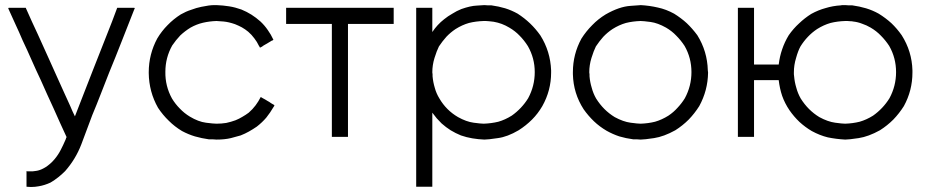

<svg xmlns="http://www.w3.org/2000/svg" viewBox="-20 -539 3709 767"><path d="M279.3 -74.2Q297.9 -121.1 315.4 -167Q334 -213.9 351.6 -259.8Q365.2 -294.9 378.9 -329.1Q392.6 -364.3 406.2 -398.4Q417 -425.8 427.7 -453.1Q438.5 -480.5 448.2 -507.8Q450.2 -507.8 451.2 -507.8Q452.1 -507.8 454.1 -507.8Q456.1 -507.8 458 -507.8Q460 -507.8 461.9 -507.8Q465.8 -507.8 469.7 -507.8Q473.6 -507.8 478.5 -507.8Q482.4 -507.8 486.3 -507.8Q491.2 -507.8 495.1 -507.8Q501 -507.8 505.9 -507.8Q511.7 -507.8 516.6 -507.8Q517.6 -506.8 517.6 -506.8Q517.6 -505.9 518.6 -505.9Q517.6 -503.9 516.6 -502Q515.6 -499 514.6 -497.1Q490.2 -435.5 465.8 -373Q441.4 -310.5 416 -249Q399.4 -206.1 382.8 -164.1Q366.2 -121.1 348.6 -79.1Q326.2 -20.5 304.7 38.1Q282.2 96.7 240.2 144.5Q226.6 158.2 212.9 168.9Q198.2 180.7 181.6 190.4Q158.2 201.2 134.8 205.1Q120.1 208 103.5 208Q94.7 208 85.9 207Q85.9 205.1 85.9 203.1Q85.9 202.1 85.9 200.2Q85.9 194.3 85.9 188.5Q85.9 182.6 85.9 177.7Q85.9 173.8 85.9 169.9Q85.9 166 85.9 162.1Q85.9 158.2 85.9 153.3Q85.9 149.4 85.9 144.5Q87.9 144.5 89.8 145.5Q92.8 145.5 94.7 145.5Q110.4 146.5 125 143.6Q138.7 141.6 153.3 133.8Q167 127 177.7 117.2Q188.5 108.4 198.2 96.7Q212.9 79.1 222.7 59.6Q232.4 41 241.2 20.5Q242.2 17.6 243.2 15.6Q244.1 13.7 244.1 11.7Q245.1 10.7 245.1 10.7Q245.1 9.8 246.1 8.8Q219.7 -47.9 194.3 -105.5Q168 -162.1 142.6 -219.7Q124 -258.8 106.4 -298.8Q88.9 -338.9 70.3 -377.9Q56.6 -410.2 42 -441.4Q27.3 -473.6 12.7 -505.9Q13.7 -505.9 14.6 -507.8Q17.6 -507.8 23.4 -507.8Q30.3 -507.8 36.1 -507.8Q42 -507.8 47.9 -507.8Q52.7 -507.8 56.6 -507.8Q60.5 -507.8 65.4 -507.8Q69.3 -507.8 74.2 -507.8Q78.1 -507.8 83 -507.8Q83 -506.8 84 -504.9Q84 -503.9 85 -502.9Q107.4 -452.1 130.9 -402.3Q153.3 -351.6 176.8 -300.8Q192.4 -265.6 208 -231.4Q223.6 -196.3 239.3 -162.1Q245.1 -150.4 250 -138.7Q254.9 -127 260.7 -115.2Q264.6 -105.5 269.5 -94.7Q274.4 -85 279.3 -74.2Z M844.7 18.6Q836.9 18.6 830.1 17.6Q822.3 17.6 814.5 17.6Q786.1 13.7 758.8 5.9Q732.4 -2 707 -15.6Q677.7 -33.2 654.3 -56.6Q629.9 -80.1 611.3 -108.4Q575.2 -171.9 574.2 -247.1Q574.2 -248 574.2 -250Q574.2 -322.3 608.4 -385.7Q626 -415 649.4 -438.5Q672.9 -462.9 702.1 -481.4Q722.7 -493.2 744.1 -500Q764.6 -507.8 784.2 -511.7Q816.4 -518.6 835.9 -518.6Q836.9 -518.6 837.9 -518.6Q858.4 -518.6 844.7 -518.6Q871.1 -517.6 895.5 -513.7Q919.9 -509.8 944.3 -501Q965.8 -492.2 984.4 -480.5Q1002.9 -468.8 1020.5 -453.1Q1037.1 -437.5 1049.8 -418.9Q1062.5 -401.4 1072.3 -379.9Q1071.3 -378.9 1069.3 -377.9Q1068.4 -377 1066.4 -377Q1061.5 -374 1056.6 -371.1Q1051.8 -368.2 1046.9 -365.2Q1043 -363.3 1040 -361.3Q1037.1 -359.4 1033.2 -357.4Q1030.3 -355.5 1026.4 -352.5Q1022.5 -350.6 1018.6 -348.6Q1017.6 -350.6 1016.6 -352.5Q1015.6 -353.5 1014.6 -355.5Q1006.8 -372.1 996.1 -385.7Q985.4 -400.4 971.7 -412.1Q960 -421.9 946.3 -429.7Q933.6 -436.5 918.9 -442.4Q893.6 -451.2 873 -453.1Q852.5 -455.1 844.7 -455.1Q816.4 -454.1 791 -448.2Q765.6 -442.4 741.2 -428.7Q718.8 -415 700.2 -397.5Q682.6 -378.9 668 -357.4Q640.6 -308.6 640.6 -252Q639.6 -195.3 667 -145.5Q680.7 -123 698.2 -105.5Q715.8 -86.9 738.3 -73.2Q772.5 -52.7 802.7 -48.8Q833 -44.9 844.7 -44.9Q865.2 -44.9 883.8 -47.9Q902.3 -51.8 920.9 -58.6Q935.5 -64.5 948.2 -72.3Q961.9 -80.1 973.6 -88.9Q989.3 -102.5 1001 -118.2Q1012.7 -133.8 1021.5 -151.4Q1023.4 -150.4 1025.4 -149.4Q1026.4 -148.4 1028.3 -147.5Q1033.2 -144.5 1039.1 -141.6Q1043.9 -138.7 1048.8 -135.7Q1051.8 -133.8 1055.7 -131.8Q1058.6 -129.9 1062.5 -127Q1065.4 -125 1069.3 -123Q1073.2 -121.1 1076.2 -119.1Q1076.2 -117.2 1075.2 -115.2Q1074.2 -114.3 1073.2 -112.3Q1059.6 -88.9 1043.9 -69.3Q1027.3 -49.8 1005.9 -33.2Q990.2 -22.5 974.6 -13.7Q959 -4.9 941.4 2Q925.8 6.8 902.3 12.7Q877.9 18.6 844.7 18.6Z M1305.7 -443.4Q1286.1 -443.4 1267.6 -443.4Q1249 -443.4 1230.5 -443.4Q1215.8 -443.4 1202.1 -443.4Q1187.5 -443.4 1172.9 -443.4Q1161.1 -443.4 1148.4 -443.4Q1135.7 -443.4 1123 -443.4Q1123 -445.3 1123 -447.3Q1123 -449.2 1123 -451.2Q1123 -457 1123 -461.9Q1123 -467.8 1123 -473.6Q1123 -477.5 1123 -480.5Q1123 -484.4 1123 -488.3Q1123 -493.2 1123 -498Q1123 -502.9 1123 -507.8Q1125 -507.8 1127 -507.8Q1128.9 -507.8 1130.9 -507.8Q1177.7 -507.8 1224.6 -507.8Q1272.5 -507.8 1319.3 -507.8Q1351.6 -507.8 1383.8 -507.8Q1416 -507.8 1448.2 -507.8Q1474.6 -507.8 1500 -507.8Q1526.4 -507.8 1552.7 -507.8Q1552.7 -505.9 1552.7 -503.9Q1552.7 -502 1552.7 -500Q1552.7 -498 1552.7 -496.1Q1552.7 -495.1 1552.7 -493.2Q1552.7 -489.3 1552.7 -485.4Q1552.7 -481.4 1552.7 -477.5Q1552.7 -473.6 1552.7 -469.7Q1552.7 -465.8 1552.7 -462.9Q1552.7 -458 1552.7 -453.1Q1552.7 -448.2 1552.7 -443.4Q1550.8 -443.4 1548.8 -443.4Q1546.9 -443.4 1544.9 -443.4Q1524.4 -443.4 1503.9 -443.4Q1482.4 -443.4 1461.9 -443.4Q1448.2 -443.4 1433.6 -443.4Q1419.9 -443.4 1405.3 -443.4Q1396.5 -443.4 1387.7 -443.4Q1378.9 -443.4 1370.1 -443.4Q1370.1 -394.5 1370.1 -344.7Q1370.1 -294.9 1370.1 -246.1Q1370.1 -210.9 1370.1 -175.8Q1370.1 -140.6 1370.1 -105.5Q1370.1 -77.1 1370.1 -48.8Q1370.1 -20.5 1370.1 7.8Q1368.2 7.8 1366.2 7.8Q1364.3 7.8 1363.3 7.8Q1357.4 7.8 1351.6 7.8Q1345.7 7.8 1339.8 7.8Q1335.9 7.8 1332 7.8Q1328.1 7.8 1324.2 7.8Q1319.3 7.8 1314.5 7.8Q1310.5 7.8 1305.7 7.8Q1305.7 5.9 1305.7 3.9Q1305.7 2 1305.7 0Q1305.7 -51.8 1305.7 -102.5Q1305.7 -154.3 1305.7 -205.1Q1305.7 -240.2 1305.7 -275.4Q1305.7 -310.5 1305.7 -345.7Q1305.7 -357.4 1305.7 -369.1Q1305.7 -380.9 1305.7 -392.6Q1305.7 -405.3 1305.7 -418Q1305.7 -430.7 1305.7 -443.4Z M1707 -411.1Q1716.8 -425.8 1728.5 -438.5Q1740.2 -451.2 1753.9 -461.9Q1769.5 -474.6 1787.1 -484.4Q1803.7 -495.1 1823.2 -502.9Q1859.4 -515.6 1883.8 -516.6Q1907.2 -518.6 1915 -518.6Q1921.9 -518.6 1929.7 -517.6Q1936.5 -517.6 1943.4 -517.6Q1971.7 -513.7 1998 -505.9Q2023.4 -498 2047.9 -484.4Q2075.2 -466.8 2097.7 -445.3Q2120.1 -423.8 2138.7 -397.5Q2178.7 -334 2181.6 -257.8Q2181.6 -253.9 2181.6 -249Q2181.6 -177.7 2146.5 -115.2Q2128.9 -85 2105.5 -61.5Q2081.1 -37.1 2051.8 -18.6Q2006.8 7.8 1968.8 12.7Q1929.7 18.6 1915 18.6Q1890.6 17.6 1867.2 13.7Q1843.8 9.8 1821.3 2Q1799.8 -6.8 1780.3 -18.6Q1761.7 -30.3 1744.1 -45.9Q1734.4 -55.7 1724.6 -66.4Q1715.8 -77.1 1707 -88.9Q1707 -57.6 1707 -26.4Q1707 4.9 1707 36.1Q1707 61.5 1707 86.9Q1707 112.3 1707 136.7Q1707 154.3 1707 171.9Q1707 189.5 1707 207Q1705.1 207 1704.1 207Q1702.1 207 1700.2 207Q1694.3 207 1688.5 207Q1682.6 207 1676.8 207Q1672.9 207 1668.9 207Q1665 207 1661.1 207Q1657.2 207 1652.3 207Q1647.5 207 1642.6 207Q1642.6 206.1 1642.6 204.1Q1642.6 202.1 1642.6 200.2Q1642.6 120.1 1642.6 41Q1642.6 -39.1 1642.6 -118.2Q1642.6 -172.9 1642.6 -227.5Q1642.6 -282.2 1642.6 -336.9Q1642.6 -378.9 1642.6 -421.9Q1642.6 -464.8 1642.6 -507.8Q1644.5 -507.8 1646.5 -507.8Q1648.4 -507.8 1650.4 -507.8Q1655.3 -507.8 1661.1 -507.8Q1667 -507.8 1672.9 -507.8Q1676.8 -507.8 1680.7 -507.8Q1684.6 -507.8 1688.5 -507.8Q1693.4 -507.8 1698.2 -507.8Q1703.1 -507.8 1707 -507.8Q1707 -505.9 1707 -503.9Q1707 -502 1707 -500Q1707 -486.3 1707 -473.6Q1707 -460 1707 -447.3Q1707 -441.4 1707 -435.5Q1707 -428.7 1707 -422.9Q1707 -419.9 1707 -417Q1707 -414.1 1707 -411.1ZM1707 -250Q1708 -246.1 1708 -242.2Q1708 -238.3 1708 -234.4Q1710 -210.9 1716.8 -188.5Q1722.7 -166 1735.4 -145.5Q1749 -122.1 1767.6 -103.5Q1786.1 -85 1809.6 -71.3Q1842.8 -52.7 1872.1 -48.8Q1901.4 -44.9 1912.1 -44.9Q1942.4 -45.9 1970.7 -52.7Q1998 -60.5 2024.4 -77.1Q2043.9 -90.8 2060.5 -108.4Q2077.1 -126 2089.8 -146.5Q2116.2 -195.3 2116.2 -251Q2116.2 -306.6 2088.9 -354.5Q2074.2 -377.9 2055.7 -396.5Q2038.1 -415 2014.6 -428.7Q2000 -437.5 1984.4 -443.4Q1968.8 -449.2 1952.1 -452.1Q1948.2 -452.1 1943.4 -453.1Q1937.5 -454.1 1934.6 -454.1Q1928.7 -455.1 1920.9 -455.1Q1913.1 -455.1 1912.1 -455.1Q1880.9 -454.1 1853.5 -447.3Q1826.2 -439.5 1799.8 -422.9Q1779.3 -409.2 1762.7 -391.6Q1747.1 -374 1733.4 -353.5Q1724.6 -335.9 1715.8 -307.6Q1707 -279.3 1707 -250Z M2539.1 18.6Q2531.2 18.6 2524.4 17.6Q2516.6 17.6 2509.8 17.6Q2480.5 13.7 2454.1 5.9Q2427.7 -2.9 2403.3 -16.6Q2375 -33.2 2352.5 -54.7Q2330.1 -76.2 2311.5 -102.5Q2270.5 -166 2268.6 -242.2Q2268.6 -246.1 2268.6 -251Q2268.6 -322.3 2302.7 -384.8Q2321.3 -414.1 2345.7 -438.5Q2369.1 -462.9 2399.4 -481.4Q2454.1 -512.7 2499 -515.6Q2543 -518.6 2539.1 -518.6Q2575.2 -516.6 2608.4 -508.8Q2640.6 -502 2672.9 -484.4Q2701.2 -466.8 2723.6 -446.3Q2746.1 -424.8 2765.6 -398.4Q2805.7 -334 2807.6 -257.8Q2808.6 -252.9 2808.6 -249Q2807.6 -177.7 2773.4 -115.2Q2754.9 -85.9 2731.4 -61.5Q2707 -37.1 2677.7 -18.6Q2631.8 6.8 2592.8 12.7Q2553.7 18.6 2539.1 18.6ZM2334 -250Q2334 -246.1 2335 -242.2Q2335 -238.3 2335 -234.4Q2336.9 -210.9 2343.8 -188.5Q2349.6 -166 2361.3 -145.5Q2376 -122.1 2394.5 -103.5Q2413.1 -85 2435.5 -71.3Q2469.7 -52.7 2499 -48.8Q2528.3 -44.9 2539.1 -44.9Q2569.3 -45.9 2596.7 -52.7Q2624 -60.5 2650.4 -77.1Q2670.9 -90.8 2686.5 -108.4Q2703.1 -126 2715.8 -146.5Q2742.2 -195.3 2742.2 -251Q2742.2 -307.6 2714.8 -355.5Q2700.2 -377.9 2681.6 -396.5Q2664.1 -415 2640.6 -428.7Q2607.4 -447.3 2579.1 -451.2Q2549.8 -455.1 2539.1 -455.1Q2507.8 -454.1 2480.5 -447.3Q2453.1 -439.5 2426.8 -422.9Q2406.2 -409.2 2389.6 -391.6Q2374 -374 2360.4 -353.5Q2351.6 -335.9 2342.8 -307.6Q2334 -279.3 2334 -250Z M3356.4 -518.6Q3363.3 -518.6 3371.1 -517.6Q3377.9 -517.6 3384.8 -517.6Q3413.1 -513.7 3439.5 -505.9Q3465.8 -498 3490.2 -484.4Q3518.6 -466.8 3541 -446.3Q3563.5 -424.8 3582 -398.4Q3623 -334 3625 -257.8Q3625 -252.9 3625 -249Q3625 -177.7 3590.8 -115.2Q3572.3 -85.9 3548.8 -61.5Q3524.4 -37.1 3495.1 -18.6Q3449.2 6.8 3410.2 12.7Q3371.1 18.6 3356.4 18.6Q3320.3 16.6 3287.1 9.8Q3254.9 2 3222.7 -15.6Q3196.3 -31.2 3173.8 -51.8Q3151.4 -73.2 3133.8 -98.6Q3115.2 -126 3104.5 -156.2Q3094.7 -185.5 3090.8 -218.8Q3078.1 -218.8 3066.4 -218.8Q3054.7 -218.8 3043 -218.8Q3034.2 -218.8 3025.4 -218.8Q3016.6 -218.8 3007.8 -218.8Q3003.9 -218.8 3000 -218.8Q2996.1 -218.8 2992.2 -218.8Q2992.2 -194.3 2992.2 -170.9Q2992.2 -147.5 2992.2 -123Q2992.2 -105.5 2992.2 -87.9Q2992.2 -70.3 2992.2 -52.7Q2992.2 -38.1 2992.2 -22.5Q2992.2 -7.8 2992.2 7.8Q2990.2 7.8 2989.3 7.8Q2987.3 7.8 2985.4 7.8Q2979.5 7.8 2973.6 7.8Q2967.8 7.8 2961.9 7.8Q2958 7.8 2954.1 7.8Q2950.2 7.8 2946.3 7.8Q2942.4 7.8 2937.5 7.8Q2932.6 7.8 2927.7 7.8Q2927.7 5.9 2927.7 3.9Q2927.7 2 2927.7 0Q2927.7 -56.6 2927.7 -113.3Q2927.7 -170.9 2927.7 -227.5Q2927.7 -266.6 2927.7 -305.7Q2927.7 -344.7 2927.7 -383.8Q2927.7 -414.1 2927.7 -445.3Q2927.7 -476.6 2927.7 -507.8Q2929.7 -507.8 2931.6 -507.8Q2933.6 -507.8 2935.5 -507.8Q2940.4 -507.8 2946.3 -507.8Q2952.1 -507.8 2958 -507.8Q2961.9 -507.8 2965.8 -507.8Q2969.7 -507.8 2973.6 -507.8Q2978.5 -507.8 2983.4 -507.8Q2988.3 -507.8 2992.2 -507.8Q2992.2 -505.9 2992.2 -503.9Q2992.2 -502 2992.2 -500Q2992.2 -474.6 2992.2 -448.2Q2992.2 -422.9 2992.2 -397.5Q2992.2 -379.9 2992.2 -362.3Q2992.2 -344.7 2992.2 -327.1Q2992.2 -315.4 2992.2 -303.7Q2992.2 -293 2992.2 -281.2Q3003.9 -281.2 3014.6 -281.2Q3025.4 -281.2 3036.1 -281.2Q3044.9 -281.2 3053.7 -281.2Q3062.5 -281.2 3071.3 -281.2Q3076.2 -281.2 3081.1 -281.2Q3085.9 -281.2 3090.8 -281.2Q3094.7 -313.5 3104.5 -341.8Q3114.3 -371.1 3130.9 -398.4Q3149.4 -424.8 3171.9 -445.3Q3194.3 -466.8 3220.7 -483.4Q3249 -499 3278.3 -506.8Q3306.6 -515.6 3338.9 -517.6Q3341.8 -518.6 3348.6 -518.6Q3356.4 -518.6 3356.4 -518.6ZM3151.4 -250Q3151.4 -246.1 3151.4 -242.2Q3152.3 -238.3 3152.3 -234.4Q3154.3 -210.9 3161.1 -188.5Q3167 -166 3178.7 -145.5Q3193.4 -122.1 3211.9 -103.5Q3230.5 -85 3252.9 -71.3Q3287.1 -52.7 3316.4 -48.8Q3344.7 -44.9 3356.4 -44.9Q3386.7 -45.9 3414.1 -52.7Q3441.4 -60.5 3467.8 -77.1Q3487.3 -90.8 3503.9 -108.4Q3520.5 -126 3533.2 -146.5Q3559.6 -195.3 3559.6 -251Q3559.6 -307.6 3532.2 -355.5Q3517.6 -377.9 3499 -396.5Q3481.4 -415 3458 -428.7Q3441.4 -438.5 3423.8 -444.3Q3406.2 -451.2 3387.7 -453.1Q3385.7 -454.1 3382.8 -454.1Q3380.9 -454.1 3378.9 -454.1Q3373 -455.1 3365.2 -455.1Q3357.4 -455.1 3356.4 -455.1Q3325.2 -454.1 3297.9 -447.3Q3270.5 -439.5 3244.1 -422.9Q3223.6 -409.2 3207 -391.6Q3190.4 -374 3177.7 -353.5Q3168 -335.9 3160.2 -307.6Q3151.4 -279.3 3151.4 -250Z"/></svg>

Font: LeFont
Style: Light
Weight: 300
Designer: Leryon MEDIA
Version: Version 1.0